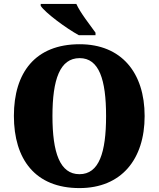

<svg xmlns="http://www.w3.org/2000/svg" viewBox="-20 -951 810 981"><path d="M383 -771H468V-784C441 -822 390 -886 370 -931H188V-921C211 -886 317 -807 383 -771ZM386 10C600 10 719 -137 719 -358C719 -580 600 -725 387 -725C160 -725 51 -580 51 -359C51 -137 160 10 386 10ZM386 -61C286 -61 248 -171 248 -358C248 -545 286 -654 387 -654C486 -654 522 -545 522 -358C522 -171 486 -61 386 -61Z"/></svg>

Font: Noto Serif Bengali SemiCondensed Black
Style: Regular
Weight: 900
Width: 4
Designer: Juan Bruce, Universal Thirst, Indian Type Foundry and the Monotype Design Team.
Foundry: Monotype Imaging Inc.
Version: Version 2.003